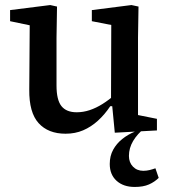

<svg xmlns="http://www.w3.org/2000/svg" viewBox="-20 -517 674 761"><path d="M514 224Q469 224 442 199.5Q415 175 415 133Q415 101 428.5 76.5Q442 52 464.5 34Q487 16 514 5V-12H556Q524 14 507.5 42Q491 70 491 101Q491 127 507 143.5Q523 160 548 160Q561 160 573 157Q585 154 596 150L609 188Q593 204 570.5 214Q548 224 514 224ZM240 13Q171 13 133 -29Q95 -71 96 -162L98 -447L130 -410L20 -433V-477L179 -497L206 -491L204 -367V-178Q204 -121 223.5 -96.5Q243 -72 284 -72Q310 -72 335.5 -80.5Q361 -89 386.5 -105Q412 -121 437 -143L445 -96H417Q395 -63 368 -38.5Q341 -14 309.5 -0.5Q278 13 240 13ZM435 9 424 -105 420 -106 421 -418 344 -433V-477L501 -497L529 -491L527 -367V-61L602 -46V0Z"/></svg>

Font: Source Serif 4 Medium
Style: Regular
Weight: 500
Designer: Frank Grießhammer
Foundry: Adobe Systems Incorporated
Version: Version 4.004;hotconv 1.0.116;makeotfexe 2.5.65601